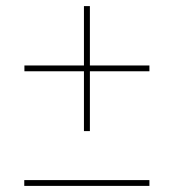

<svg xmlns="http://www.w3.org/2000/svg" viewBox="-20 -610 570 629"><path d="M59.5 -1V-20H469.5V-1ZM255 -180.5V-590H274.5V-180.5ZM60 -376.5V-395.5H469.5V-376.5Z"/></svg>

Font: Bodoni Moda Black
Style: Italic
Weight: 900
Italic angle: -13°
Version: Version 2.005